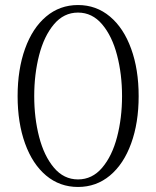

<svg xmlns="http://www.w3.org/2000/svg" viewBox="-20 -731 621 763"><path d="M50 -349Q50 -455 79.5 -537.2Q109 -619.5 163.2 -665.2Q217.5 -711 290 -711Q362.5 -711 417 -665.2Q471.5 -619.5 501.2 -537.2Q531 -455 531 -349Q531 -243 501.2 -161Q471.5 -79 417 -33.5Q362.5 12 290 12Q217.5 12 163.2 -33.5Q109 -79 79.5 -161Q50 -243 50 -349ZM465 -349Q465 -436 445.2 -511.8Q425.5 -587.5 386 -634.2Q346.5 -681 290 -681Q233.5 -681 194.2 -634.2Q155 -587.5 135.5 -511.8Q116 -436 116 -349Q116 -262.5 135.5 -187Q155 -111.5 194.2 -64.8Q233.5 -18 290 -18Q346.5 -18 386 -64.5Q425.5 -111 445.2 -186.5Q465 -262 465 -349Z"/></svg>

Font: Didactic
Style: Regular
Weight: 400
Designer: Tyler Finck
Foundry: Etcetera Type Co
Version: Version 3.007;FEAKit 1.0